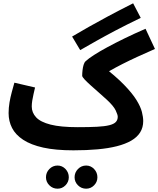

<svg xmlns="http://www.w3.org/2000/svg" viewBox="-20 -888 957 1161"><path d="M465 -585 416 -667Q465 -696 517 -725.5Q569 -755 633.5 -789.5Q698 -824 785 -868L831 -780Q742 -737 677.5 -703Q613 -669 562.5 -640.5Q512 -612 465 -585ZM424 21 450 -119Q521 -119 567.5 -121.5Q614 -124 641.5 -131Q669 -138 680.5 -150.5Q692 -163 692 -182Q692 -194 679.5 -220.5Q667 -247 626 -285Q604 -305 578.5 -327.5Q553 -350 530 -370.5Q507 -391 492 -407Q477 -423 477 -430Q477 -445 479 -463Q481 -481 485.5 -496Q490 -511 498 -518Q515 -534 548.5 -555.5Q582 -577 629 -602.5Q676 -628 734.5 -656.5Q793 -685 860 -714L917 -592Q862 -568 813 -545.5Q764 -523 721.5 -501.5Q679 -480 643.5 -459.5Q608 -439 581 -419L594 -493Q679 -428 729.5 -376Q780 -324 805 -283.5Q830 -243 838 -211.5Q846 -180 846 -156Q846 -117 827.5 -87.5Q809 -58 773.5 -37.5Q738 -17 687 -4Q636 9 570 15Q504 21 424 21ZM424 21Q316 21 241.5 4.5Q167 -12 120.5 -42.5Q74 -73 53 -114Q32 -155 32 -204Q32 -236 37.5 -268.5Q43 -301 51.5 -332Q60 -363 67 -388L192 -359Q188 -341 183 -320Q178 -299 175 -279.5Q172 -260 172 -244Q172 -207 198.5 -178.5Q225 -150 286 -134.5Q347 -119 450 -119L470 -11ZM501 253Q472 253 451.5 232.5Q431 212 431 184Q431 155 451.5 134Q472 113 501 113Q529 113 549 134Q569 155 569 184Q569 212 549 232.5Q529 253 501 253ZM328 253Q299 253 278.5 232.5Q258 212 258 184Q258 155 278.5 134Q299 113 328 113Q356 113 376 134Q396 155 396 184Q396 212 376 232.5Q356 253 328 253Z"/></svg>

Font: Farlight84_Sys_V01
Style: Bold
Weight: 700
Designer: Monotype Design Team, Nadine Chahine and Nizar Qandah
Foundry: Monotype Imaging Inc.
Version: Version 2.004;October 31, 2024;FontCreator 14.0.0.2814 64-bi